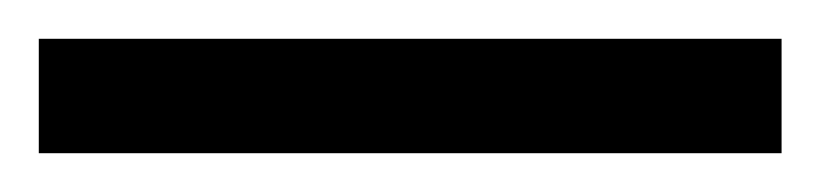

<svg xmlns="http://www.w3.org/2000/svg" viewBox="-25 -839 423 99"><path d="M-5 -760H378V-819H-5Z"/></svg>

Font: Noto Serif Khmer ExtraCondensed
Style: Bold
Weight: 700
Width: 2
Designer: Danh Hong and the Monotype Design Team
Foundry: Monotype Imaging Inc.
Version: Version 2.004